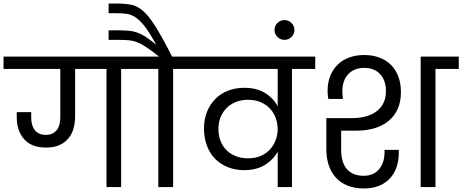

<svg xmlns="http://www.w3.org/2000/svg" viewBox="-47 -1061 2622 1089"><path d="M557 -670H379V-400Q379 -364 370 -332Q361 -300 341 -276Q321 -252 290 -238Q259 -224 215 -224Q131 -224 89.5 -272Q48 -320 48 -395V-425H130V-394Q130 -376 134 -358.5Q138 -341 147.5 -327Q157 -313 173 -304.5Q189 -296 212 -296Q237 -296 253 -305Q269 -314 278.5 -328Q288 -342 291.5 -360.5Q295 -379 295 -397V-670H-27V-740H772V-670H640V0H557Z M851 0V-670H719V-740H855Q812 -774 783.5 -793Q755 -812 730.5 -821.5Q706 -831 679 -833Q652 -835 612 -835H569V-889H610Q647 -889 674 -887.5Q701 -886 726 -878Q751 -870 777 -853.5Q803 -837 839 -807Q804 -872 776.5 -908Q749 -944 723.5 -961.5Q698 -979 672 -982.5Q646 -986 613 -986H569V-1041H612Q661 -1041 696 -1034.5Q731 -1028 764.5 -999Q798 -970 836 -909Q874 -848 929 -740H1066V-670H935V0Z M1359 -163Q1403 -163 1435 -178Q1467 -193 1487.5 -217Q1508 -241 1518 -270.5Q1528 -300 1528 -328V-329Q1528 -359 1518 -388.5Q1508 -418 1487.5 -441.5Q1467 -465 1435 -480Q1403 -495 1359 -495Q1324 -495 1293.5 -483.5Q1263 -472 1240.5 -450.5Q1218 -429 1205 -398.5Q1192 -368 1192 -330Q1192 -291 1204.5 -260Q1217 -229 1239.5 -207.5Q1262 -186 1292.5 -174.5Q1323 -163 1359 -163ZM1609 -670V0H1528V-201Q1503 -155 1455.5 -125.5Q1408 -96 1338 -96Q1287 -96 1245 -113Q1203 -130 1173 -160.5Q1143 -191 1126.5 -235Q1110 -279 1110 -333Q1110 -384 1127 -426.5Q1144 -469 1174 -499.5Q1204 -530 1246 -546.5Q1288 -563 1338 -563Q1409 -563 1456.5 -533.5Q1504 -504 1528 -458V-670H1013V-740H1741V-670Z M1567 -835Q1543 -835 1526.5 -851.5Q1510 -868 1510 -891Q1510 -914 1526.5 -930.5Q1543 -947 1567 -947Q1590 -947 1606.5 -930.5Q1623 -914 1623 -891Q1623 -868 1606.5 -851.5Q1590 -835 1567 -835Z M2017 8Q1965 8 1925 -8Q1885 -24 1858 -53.5Q1831 -83 1817.5 -124Q1804 -165 1804 -216V-391H1950Q1990 -391 2025 -400Q2060 -409 2086 -427.5Q2112 -446 2127 -475Q2142 -504 2142 -543Q2142 -605 2109 -640.5Q2076 -676 2019 -676Q1962 -676 1928.5 -640.5Q1895 -605 1895 -544Q1895 -522 1898 -500H1815Q1813 -512 1812 -523Q1811 -534 1811 -546Q1811 -591 1825.5 -628.5Q1840 -666 1867 -693Q1894 -720 1932.5 -734.5Q1971 -749 2019 -749Q2065 -749 2103.5 -735Q2142 -721 2169.5 -694Q2197 -667 2212 -628Q2227 -589 2227 -538Q2227 -483 2208 -442Q2189 -401 2155.5 -374Q2122 -347 2076.5 -333.5Q2031 -320 1978 -320H1888V-210Q1888 -179 1895 -152Q1902 -125 1917.5 -105.5Q1933 -86 1957 -75Q1981 -64 2015 -64Q2072 -64 2103 -101Q2134 -138 2134 -198V-211H2215V-197Q2215 -101 2162 -46.5Q2109 8 2017 8ZM2339 -740H2555V-670H2423V0H2339Z"/></svg>

Font: Poppins
Style: Regular
Weight: 400
Designer: Ninad Kale (Devanagari), Jonny Pinhorn (Latin)
Foundry: Indian Type Foundry
Version: Version 3.002 2017